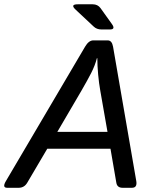

<svg xmlns="http://www.w3.org/2000/svg" viewBox="-57 -892 741 912"><path d="M302.2 -846.2Q274.9 -871.6 312.5 -871.6H383.3Q407.2 -871.6 420.4 -853.5L474.6 -777.8Q493.2 -752 464.8 -752H424.8Q402.3 -752 387.7 -766.1ZM-22.9 0Q-47.9 0 -28.8 -32.2L347.2 -670.4Q364.7 -700.2 386.2 -700.2H454.6Q474.6 -700.2 480 -670.4L590.3 -32.2Q595.7 0 569.8 0H525.4Q499.5 0 495.6 -23.9L467.8 -185.5H167.5L72.3 -23.9Q58.1 0 31.7 0ZM215.3 -265.6H453.6L419.4 -460.9Q413.1 -496.1 409.2 -537.8Q405.3 -579.6 405.3 -615.7H403.3Q394.5 -581.1 376 -544.9Q357.4 -508.8 329.6 -460.9Z"/></svg>

Font: Istok
Style: Italic
Weight: 500
Italic angle: -13°
Designer: Andrey V. Panov
Foundry: Andrey V. Panov
Version: Version 1.0.3